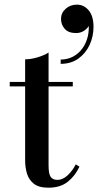

<svg xmlns="http://www.w3.org/2000/svg" viewBox="-20 -822 433 848"><path d="M194 7Q151 7 129 -10.8Q107 -28.5 99 -55.8Q91 -83 91 -113V-560Q116.5 -560 146.5 -569Q176.5 -578 194.5 -590V-91.5Q194.5 -54 203.8 -40.8Q213 -27.5 234 -27.5Q257 -27.5 278.8 -47.8Q300.5 -68 314.5 -96L331 -86Q311.5 -44.5 278.8 -18.8Q246 7 194 7ZM23 -440.5V-460H301.5V-440.5ZM248 -540V-559Q278 -559 302.5 -572Q327 -585 343.8 -608Q360.5 -631 367.8 -661.2Q375 -691.5 370.5 -725.5H376.5Q377.5 -715.5 369.8 -704Q362 -692.5 348 -684.2Q334 -676 315.5 -676Q282.5 -676 266 -694.5Q249.5 -713 249.5 -738.5Q249.5 -765 270 -783.2Q290.5 -801.5 320 -801.5Q350.5 -801.5 371.8 -776.2Q393 -751 393 -703Q393 -661.5 376 -624.2Q359 -587 326.5 -563.5Q294 -540 248 -540Z"/></svg>

Font: Bodoni Moda 11pt Medium
Style: Regular
Weight: 500
Designer: Owen Earl
Foundry: indestructible type
Version: Version 2.004